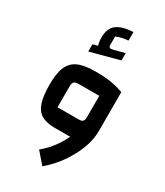

<svg xmlns="http://www.w3.org/2000/svg" viewBox="-268 -957 1148 1337"><g transform="rotate(30 306.0 -288.5)"><path d="M527 -447V-134Q527 -32 465.5 81.5Q404 195 309 275L231 185Q276 149 313 100.5Q350 52 374 0H250Q182 0 142.5 -23.5Q103 -47 85.5 -100Q68 -153 68 -245Q68 -336 90.5 -387Q113 -438 163 -460Q213 -482 302 -482Q373 -482 424.5 -474Q476 -466 527 -447ZM365 -134Q389 -134 398 -143.5Q407 -153 407 -178V-348H247Q216 -348 205.5 -338.5Q195 -329 195 -302V-134ZM418 -698V-639L186 -577V-635L226 -646Q217 -670 217 -708Q217 -784 261.5 -816Q306 -848 391 -852V-783Q340 -780 296 -761V-695Q296 -683 300 -677.5Q304 -672 314 -672Q318 -672 336 -676Z"/></g></svg>

Font: Changa SemiBold
Style: Regular
Weight: 600
Designer: Eduardo Rodriguez Tunni
Foundry: Eduardo Rodriguez Tunni
Version: Version 2.002; ttfautohint (v1.5) -l 8 -r 50 -G 150 -x 14 -H